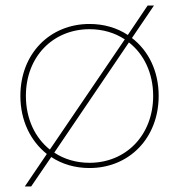

<svg xmlns="http://www.w3.org/2000/svg" viewBox="-20 -607 650 697"><path d="M161 -64C107 -107 74 -176 74 -259C74 -402 173 -501 305 -501C353 -501 397 -488 433 -464ZM448 -453C502 -411 536 -342 536 -259C536 -116 437 -16 305 -16C257 -16 213 -29 177 -53ZM166 -37C205 -11 253 3 305 3C449 3 556 -106 556 -259C556 -349 519 -423 459 -469L539 -587H516L444 -480C405 -506 357 -520 305 -520C161 -520 54 -412 54 -259C54 -169 91 -95 150 -48L70 70H93Z"/></svg>

Font: Montserrat-Alt1 Thin
Style: Regular
Weight: 100
Designer: Differentunic
Foundry: Differentunic
Version: Version 7.222